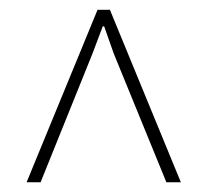

<svg xmlns="http://www.w3.org/2000/svg" viewBox="-20 -731 444 395"><path d="M63.5 -356H34.7L180.7 -710.9H206.1L352.1 -356H322.3L213.9 -621.1L194.3 -676.8H191.4L170.4 -621.1Z"/></svg>

Font: TypoPRO Roboto Slab
Style: Thin
Weight: 250
Designer: Google
Version: Version 1.100263; 2013; ttfautohint (v0.94.20-1c74) -l 8 -r 